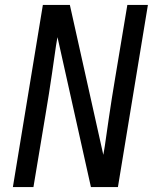

<svg xmlns="http://www.w3.org/2000/svg" viewBox="-20 -755 640 775"><path d="M32 0 153 -735H262L397 -130Q399 -138 400 -147Q401 -156 403 -165L419 -276Q425 -317 431.5 -358.5Q438 -400 445 -441L494 -735H577L456 0H347L219 -574L212 -605Q210 -597 209 -588Q208 -579 206 -570L190 -459Q184 -418 177.5 -376.5Q171 -335 164 -294L115 0Z"/></svg>

Font: Iosevka Curly Extended Oblique
Style: Regular
Weight: 400
Width: 7
Italic angle: -9°
Monospace: yes
Designer: Belleve Invis
Foundry: Belleve Invis
Version: Version 11.1.0; ttfautohint (v1.8.3)